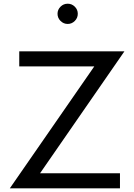

<svg xmlns="http://www.w3.org/2000/svg" viewBox="-20 -1031 735 1051"><path d="M636.7 0H33.7L496.1 -667.5H85.4V-750H661.1L199.2 -82.5H636.7ZM294.9 -955.6Q294.9 -978 311.3 -994.4Q327.6 -1010.7 350.6 -1010.7Q373 -1010.7 389.4 -994.6Q405.8 -978.5 405.8 -955.6Q405.8 -932.6 389.4 -916.3Q373 -899.9 350.6 -899.9Q328.1 -899.9 311.5 -916.3Q294.9 -932.6 294.9 -955.6Z"/></svg>

Font: Spartan MB Med
Style: Regular
Weight: 500
Designer: Matt Bailey, Mirko Velimirovic
Foundry: Matt Bailey
Version: Version 1.005